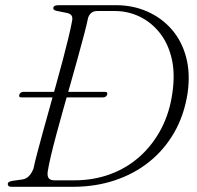

<svg xmlns="http://www.w3.org/2000/svg" viewBox="-20 -720 761 740"><path d="M54.5 -355Q56 -360 60.2 -363Q64.5 -366 71 -366H383.5Q390.5 -366 392.5 -363Q394.5 -360 393 -355Q391 -350 387 -347.2Q383 -344.5 376 -344.5H63.5Q57 -344.5 54.8 -347.2Q52.5 -350 54.5 -355ZM10 -10.5Q10 -16 15 -19Q20 -22 31.5 -23.5L64 -28Q73.5 -29 81.5 -33.5Q89.5 -38 96.5 -47Q103.5 -56 109 -70Q113.5 -92 122.8 -127.5Q132 -163 144.2 -207Q156.5 -251 170 -299.8Q183.5 -348.5 197.2 -397.5Q211 -446.5 222.8 -491.5Q234.5 -536.5 243.5 -573.5Q252.5 -610.5 257 -635Q261 -651.5 256.2 -659.5Q251.5 -667.5 236 -670.5L206 -676.5Q194 -678.5 189.8 -681Q185.5 -683.5 185.5 -689Q185.5 -694.5 190.5 -697.2Q195.5 -700 206.5 -700H427Q492 -700 547.2 -675.8Q602.5 -651.5 641.5 -607Q680.5 -562.5 697.2 -500Q714 -437.5 703 -361Q690 -276.5 651.8 -209.8Q613.5 -143 555 -96.2Q496.5 -49.5 422 -24.8Q347.5 0 260.5 0H24.5Q16.5 0 13.2 -3Q10 -6 10 -10.5ZM266 -25Q341 -25 405.2 -48.8Q469.5 -72.5 519.2 -117.2Q569 -162 601.5 -224Q634 -286 644.5 -362.5Q655.5 -438 641.2 -496.5Q627 -555 594.2 -595.2Q561.5 -635.5 517 -656.5Q472.5 -677.5 423 -677.5H355Q341 -677.5 332.2 -670.5Q323.5 -663.5 319.5 -651Q314.5 -626.5 304.5 -588.5Q294.5 -550.5 281.5 -503.2Q268.5 -456 253.8 -404.2Q239 -352.5 224.5 -301Q210 -249.5 197.5 -203Q185 -156.5 176.2 -119.2Q167.5 -82 164 -59.5Q161.5 -42 167.5 -33.5Q173.5 -25 190.5 -25Z"/></svg>

Font: Fraunces ExtraLight
Style: Italic
Weight: 250
Italic angle: -16°
Version: Version 1.000;[b76b70a41]